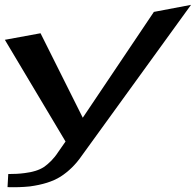

<svg xmlns="http://www.w3.org/2000/svg" viewBox="-109 -732 807 791"><path d="M678 -712 525 -683 232 -247 58 -595 -89 -568 161 -149 131 -106C113 -78 92 -58 72 -44C52 -31 26 -23 -7 -19C-29 -16 -51 -15 -75 -15L-78 39C-45 40 -15 39 14 36C66 29 108 16 140 -4C173 -25 203 -54 229 -92Z"/></svg>

Font: Gamestation Warped
Style: Italic
Weight: 400
Designer: Jonas Hecksher
Foundry: Jonas Hecksher, Playtypeª, e-types AS
Version: Version 1.003